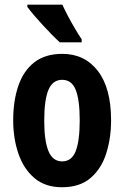

<svg xmlns="http://www.w3.org/2000/svg" viewBox="-20 -786 528 816"><path d="M452.1 -274.9Q452.1 -199.2 431.6 -134.3Q411.1 -69.3 365.2 -29.8Q319.3 9.8 243.2 9.8Q172.4 9.8 126.5 -29.1Q80.6 -67.9 58.3 -132.8Q36.1 -197.8 36.1 -274.9Q36.1 -357.4 57.9 -421.1Q79.6 -484.9 125.7 -521Q171.9 -557.1 245.1 -557.1Q339.8 -557.1 396 -484.4Q452.1 -411.6 452.1 -274.9ZM168 -272.9Q168 -187.5 186 -143.8Q204.1 -100.1 244.1 -100.1Q284.7 -100.1 301.8 -143.8Q318.8 -187.5 318.8 -274.9Q318.8 -361.3 301.8 -404.1Q284.7 -446.8 244.1 -446.8Q204.1 -446.8 186 -404.3Q168 -361.8 168 -272.9ZM245.1 -766.1Q254.4 -745.1 269.5 -716.6Q284.7 -688 300.5 -661.4Q316.4 -634.8 327.1 -619.1V-606H234.4Q221.2 -617.7 201.9 -637.2Q182.6 -656.7 161.9 -679.2Q141.1 -701.7 123.5 -722.4Q106 -743.2 96.2 -756.8V-766.1Z"/></svg>

Font: Open Sans Condensed
Style: Bold
Weight: 700
Width: 3
Designer: Monotype Design Team
Foundry: Monotype Imaging Inc.
Version: Version 3.003; ttfautohint (v1.8.4)